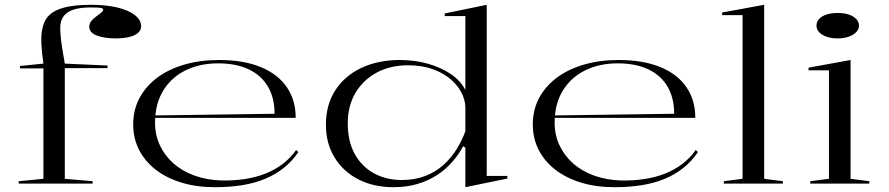

<svg xmlns="http://www.w3.org/2000/svg" viewBox="-20 -765 3703 800"><path d="M58 0V-10L161 -20V-480H63V-490L161 -500Q154 -546 152.5 -583Q151 -620 156 -643Q162 -679 185 -701.5Q208 -724 251 -734.5Q294 -745 359 -745Q404 -745 442 -739Q480 -733 508.5 -721Q537 -709 552.5 -692.5Q568 -676 568 -655Q568 -639 554.5 -627.5Q541 -616 517 -610.5Q493 -605 462 -605Q415 -605 383.5 -617Q352 -629 352 -654Q352 -667 360.5 -677.5Q369 -688 381 -696.5Q393 -705 401.5 -712Q410 -719 410 -725Q410 -730 399.5 -732Q389 -734 359 -734Q292 -734 261.5 -713Q231 -692 231 -649Q231 -630 233.5 -606.5Q236 -583 240.5 -556Q245 -529 250 -500L428 -492V-481H250V-20L366 -10V0Z M892 -515Q995 -515 1066.5 -485.5Q1138 -456 1175 -402Q1212 -348 1212 -274H625V-284L1124 -291Q1124 -357 1096.5 -404Q1069 -451 1016.5 -476Q964 -501 889 -501Q812 -501 752.5 -471.5Q693 -442 659.5 -386.5Q626 -331 626 -254Q626 -203 646 -160Q666 -117 702.5 -84.5Q739 -52 790 -33.5Q841 -15 903 -13Q954 -12 1000 -19Q1046 -26 1085.5 -41.5Q1125 -57 1157.5 -81.5Q1190 -106 1214 -140L1223 -131Q1197 -93 1162.5 -65.5Q1128 -38 1085 -20Q1042 -2 989.5 6.5Q937 15 875 15Q798 15 735 -4.5Q672 -24 627.5 -59Q583 -94 559 -141.5Q535 -189 535 -246Q535 -307 561 -356Q587 -405 634 -440.5Q681 -476 747 -495.5Q813 -515 892 -515Z M2008 -745V-32H2094V-21L1919 15V-149L1910 -156Q1892 -122 1864.5 -90.5Q1837 -59 1801 -35.5Q1765 -12 1719.5 1.5Q1674 15 1619 15Q1538 15 1474.5 -17Q1411 -49 1374.5 -108Q1338 -167 1338 -245Q1338 -329 1377.5 -389.5Q1417 -450 1486.5 -482.5Q1556 -515 1646 -515Q1708 -515 1763 -499.5Q1818 -484 1859 -456Q1900 -428 1919 -390V-698H1833V-709ZM1680 -493Q1606 -493 1549.5 -462.5Q1493 -432 1461 -378Q1429 -324 1429 -251Q1429 -176 1458 -123.5Q1487 -71 1538 -43Q1589 -15 1654 -15Q1709 -15 1752.5 -32Q1796 -49 1828.5 -78.5Q1861 -108 1883 -144Q1905 -180 1919 -218V-316Q1919 -347 1903 -378.5Q1887 -410 1857 -435.5Q1827 -461 1782.5 -477Q1738 -493 1680 -493Z M2557 -515Q2660 -515 2731.5 -485.5Q2803 -456 2840 -402Q2877 -348 2877 -274H2290V-284L2789 -291Q2789 -357 2761.5 -404Q2734 -451 2681.5 -476Q2629 -501 2554 -501Q2477 -501 2417.5 -471.5Q2358 -442 2324.5 -386.5Q2291 -331 2291 -254Q2291 -203 2311 -160Q2331 -117 2367.5 -84.5Q2404 -52 2455 -33.5Q2506 -15 2568 -13Q2619 -12 2665 -19Q2711 -26 2750.5 -41.5Q2790 -57 2822.5 -81.5Q2855 -106 2879 -140L2888 -131Q2862 -93 2827.5 -65.5Q2793 -38 2750 -20Q2707 -2 2654.5 6.5Q2602 15 2540 15Q2463 15 2400 -4.5Q2337 -24 2292.5 -59Q2248 -94 2224 -141.5Q2200 -189 2200 -246Q2200 -307 2226 -356Q2252 -405 2299 -440.5Q2346 -476 2412 -495.5Q2478 -515 2557 -515Z M3164 -20 3242 -10V0H2996V-10L3074 -20V-702H2989V-713L3164 -745Z M3470 -605Q3444 -605 3424 -612Q3404 -619 3393 -631Q3382 -643 3382 -658Q3382 -674 3393 -686Q3404 -698 3424 -704.5Q3444 -711 3470 -711Q3496 -711 3516 -704.5Q3536 -698 3547.5 -686Q3559 -674 3559 -658Q3559 -643 3547.5 -631Q3536 -619 3516 -612Q3496 -605 3470 -605ZM3356 0V-10L3434 -20V-472H3349V-483L3524 -515V-20L3602 -10V0Z"/></svg>

Font: Kalnia SemiExpanded Light
Style: Regular
Weight: 300
Width: 6
Designer: Frida Medrano
Foundry: Frida Medrano
Version: Version 1.105